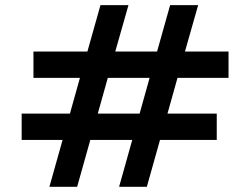

<svg xmlns="http://www.w3.org/2000/svg" viewBox="-20 -720 972 740"><path d="M221.2 -180.7H63.5V-282.2H249.5L288.1 -419.9H108.9V-521.5H316.9L367.2 -700.2H475.1L424.3 -521.5H585.4L635.7 -700.2H743.7L692.9 -521.5H860.8V-419.9H664.1L625.5 -282.2H815.4V-180.7H596.7L545.9 0H439L489.7 -180.7H328.1L277.3 0H170.4ZM518.1 -282.2 556.6 -419.9H395.5L356.9 -282.2Z"/></svg>

Font: Goblin One
Style: Regular
Weight: 400
Designer: Riccardo De Franceschi
Foundry: Sorkin Type Co.
Version: Version 1.001